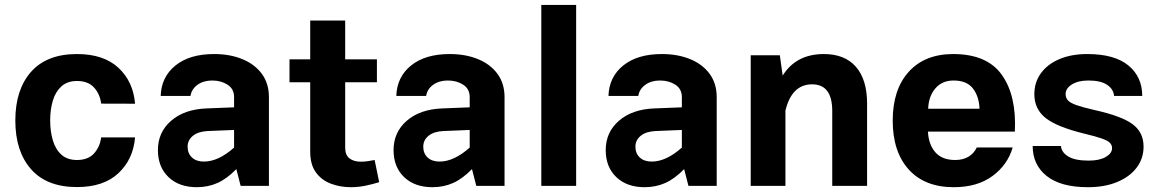

<svg xmlns="http://www.w3.org/2000/svg" viewBox="-20 -758 4728 783"><path d="M293.9 -537.6Q402.8 -537.6 463.1 -481.4Q523.4 -425.3 530.8 -335L392.6 -335.4Q387.7 -374.5 363.5 -401.1Q339.4 -427.7 293.9 -427.7Q254.9 -427.7 230.7 -406Q206.5 -384.3 195.6 -347.9Q184.6 -311.5 184.6 -267.6Q184.6 -223.1 195.3 -186.3Q206.1 -149.4 230.2 -127.4Q254.4 -105.5 293.9 -105.5Q339.4 -105.5 363.5 -132.3Q387.7 -159.2 392.6 -197.8H530.8Q523.4 -108.4 463.1 -51.8Q402.8 4.9 293.9 4.9Q170.9 4.9 106.7 -67.9Q42.5 -140.6 42.5 -266.6Q42.5 -392.6 106.7 -465.1Q170.9 -537.6 293.9 -537.6Z M1076.7 -361.8V0H961.4L943.8 -68.4Q905.3 -28.8 866.7 -11.7Q828.1 5.4 782.7 5.4Q710 5.4 667 -35.9Q624 -77.1 624 -146Q624 -218.8 678 -265.6Q731.9 -312.5 823.2 -315.9L934.6 -320.3V-361.8Q934.6 -395.5 908 -412.6Q881.3 -429.7 845.2 -429.7Q809.6 -429.7 785.4 -412.1Q761.2 -394.5 756.8 -366.7H635.3Q637.7 -444.3 695.6 -491Q753.4 -537.6 853 -537.6Q918 -537.6 968.5 -516.8Q1019 -496.1 1047.9 -456.8Q1076.7 -417.5 1076.7 -361.8ZM745.1 -159.7Q745.1 -132.3 762.9 -115.7Q780.8 -99.1 811.5 -99.1Q870.6 -99.1 934.6 -156.2V-228L826.7 -223.6Q788.1 -221.7 766.6 -204.1Q745.1 -186.5 745.1 -159.7Z M1507.8 -105.5 1526.4 -15.1Q1500 -6.8 1470.5 -0.7Q1440.9 5.4 1411.1 5.4Q1366.2 5.4 1328.4 -9.3Q1290.5 -23.9 1267.8 -55.7Q1245.1 -87.4 1245.1 -139.2V-422.4H1160.6V-516.1H1245.1V-674.3H1387.7V-516.1H1517.1V-422.4H1387.7V-155.3Q1387.7 -126 1405 -112.3Q1422.4 -98.6 1451.7 -98.6Q1464.8 -98.6 1480.5 -100.8Q1496.1 -103 1507.8 -105.5Z M2037.6 -361.8V0H1922.4L1904.8 -68.4Q1866.2 -28.8 1827.6 -11.7Q1789.1 5.4 1743.7 5.4Q1670.9 5.4 1627.9 -35.9Q1585 -77.1 1585 -146Q1585 -218.8 1638.9 -265.6Q1692.9 -312.5 1784.2 -315.9L1895.5 -320.3V-361.8Q1895.5 -395.5 1868.9 -412.6Q1842.3 -429.7 1806.2 -429.7Q1770.5 -429.7 1746.3 -412.1Q1722.2 -394.5 1717.8 -366.7H1596.2Q1598.6 -444.3 1656.5 -491Q1714.4 -537.6 1814 -537.6Q1878.9 -537.6 1929.4 -516.8Q1980 -496.1 2008.8 -456.8Q2037.6 -417.5 2037.6 -361.8ZM1706.1 -159.7Q1706.1 -132.3 1723.9 -115.7Q1741.7 -99.1 1772.5 -99.1Q1831.5 -99.1 1895.5 -156.2V-228L1787.6 -223.6Q1749 -221.7 1727.5 -204.1Q1706.1 -186.5 1706.1 -159.7Z M2329.6 0H2187.5V-737.8H2329.6Z M2902.8 -361.8V0H2787.6L2770 -68.4Q2731.4 -28.8 2692.9 -11.7Q2654.3 5.4 2608.9 5.4Q2536.1 5.4 2493.2 -35.9Q2450.2 -77.1 2450.2 -146Q2450.2 -218.8 2504.2 -265.6Q2558.1 -312.5 2649.4 -315.9L2760.7 -320.3V-361.8Q2760.7 -395.5 2734.1 -412.6Q2707.5 -429.7 2671.4 -429.7Q2635.7 -429.7 2611.6 -412.1Q2587.4 -394.5 2583 -366.7H2461.4Q2463.9 -444.3 2521.7 -491Q2579.6 -537.6 2679.2 -537.6Q2744.1 -537.6 2794.7 -516.8Q2845.2 -496.1 2874 -456.8Q2902.8 -417.5 2902.8 -361.8ZM2571.3 -159.7Q2571.3 -132.3 2589.1 -115.7Q2606.9 -99.1 2637.7 -99.1Q2696.8 -99.1 2760.7 -156.2V-228L2652.8 -223.6Q2614.3 -221.7 2592.8 -204.1Q2571.3 -186.5 2571.3 -159.7Z M3183.1 0H3041.5V-532.7H3160.2L3171.9 -449.7Q3226.6 -537.6 3339.8 -537.6Q3425.3 -537.6 3470.7 -485.4Q3516.1 -433.1 3516.1 -335.4V0H3374V-305.2Q3374 -414.1 3292 -414.1Q3209 -414.1 3183.1 -307.1Z M3764.2 -221.2Q3767.1 -168 3794.7 -136.7Q3822.3 -105.5 3875 -105.5Q3908.2 -105.5 3930.7 -119.6Q3953.1 -133.8 3963.4 -156.7H4109.9Q4089.4 -85.9 4027.6 -40.3Q3965.8 5.4 3869.6 5.4Q3751 5.4 3685.8 -66.9Q3620.6 -139.2 3620.6 -266.1Q3620.6 -393.1 3686 -465.3Q3751.5 -537.6 3867.2 -537.6Q4005.4 -537.6 4065.7 -452.6Q4126 -367.7 4118.7 -221.2ZM3765.1 -314.5H3974.6Q3972.7 -365.2 3947.5 -397.5Q3922.4 -429.7 3868.7 -429.7Q3822.3 -429.7 3794.7 -397.7Q3767.1 -365.7 3765.1 -314.5Z M4414.1 -537.6Q4524.9 -537.6 4581.5 -491.2Q4638.2 -444.8 4638.2 -366.7H4523.4Q4521 -394.5 4494.9 -412.1Q4468.8 -429.7 4418.9 -429.7Q4377 -429.7 4351.3 -413.6Q4325.7 -397.5 4325.7 -374.5Q4325.7 -359.4 4335 -348.9Q4344.2 -338.4 4369.9 -329.3Q4395.5 -320.3 4444.3 -309.1Q4554.2 -284.7 4598.9 -251.5Q4643.6 -218.3 4643.6 -160.2Q4643.6 -111.8 4615.5 -74.5Q4587.4 -37.1 4536.4 -15.9Q4485.4 5.4 4416.5 5.4Q4305.7 5.4 4248.5 -40.3Q4191.4 -85.9 4191.4 -162.6H4306.6Q4309.1 -136.2 4336.9 -119.6Q4364.7 -103 4419.4 -103Q4463.9 -103 4489.5 -117.9Q4515.1 -132.8 4515.1 -153.8Q4515.1 -166.5 4506.3 -175.5Q4497.6 -184.6 4473.4 -193.1Q4449.2 -201.7 4402.3 -212.9Q4290.5 -240.2 4244.4 -276.6Q4198.2 -313 4198.2 -374Q4198.2 -422.4 4224.9 -459.2Q4251.5 -496.1 4300 -516.8Q4348.6 -537.6 4414.1 -537.6Z"/></svg>

Font: Estedad-FD Bold
Style: Regular
Weight: 700
Designer: Amin Abedi
Version: Version 7.3